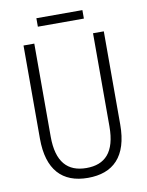

<svg xmlns="http://www.w3.org/2000/svg" viewBox="-93 -906 754 982"><g transform="rotate(-10 284.5 -415.0)"><path d="M404 -840H165V-796H404ZM493 -230V-714H437V-230C437 -96 381 -41 285 -41C187 -41 132 -99 132 -231V-714H76V-230C76 -69 150 10 284 10C414 10 493 -63 493 -230Z"/></g></svg>

Font: Noto Sans Arabic UI Cn Lt
Style: Regular
Weight: 300
Width: 3
Designer: Monotype Design Team, Nadine Chahine and Nizar Qandah
Foundry: Monotype Imaging Inc.
Version: Version 2.010